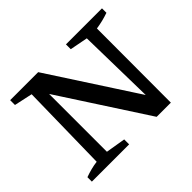

<svg xmlns="http://www.w3.org/2000/svg" viewBox="-143 -880 1100 1100"><g transform="rotate(-45 407.0 -330.5)"><path d="M494 -661H786V-625Q760 -616 735.5 -610Q711 -604 684 -600L683 0H568L200 -567L225 -574V-60L345 -40V0H43V-36Q68 -45 93 -51.5Q118 -58 143 -61L153 -598L42 -622V-661H269L636 -96L613 -89L603 -601L494 -622Z"/></g></svg>

Font: Piazzolla Thin SemiBold
Style: Regular
Weight: 600
Version: Version 2.005